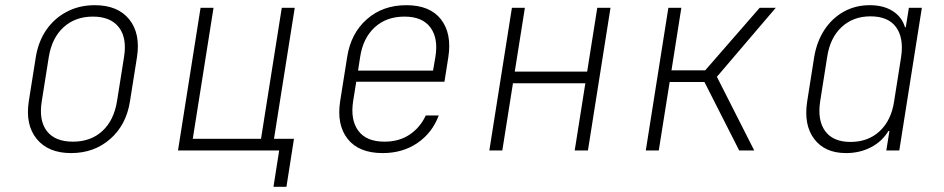

<svg xmlns="http://www.w3.org/2000/svg" viewBox="-20 -580 3640 740"><path d="M254 10Q166 10 121.5 -44.5Q77 -99 91 -190L118 -360Q128 -421 159 -465.5Q190 -510 238 -535Q286 -560 345 -560Q434 -560 478 -505.5Q522 -451 508 -360L481 -190Q467 -99 405 -44.5Q343 10 254 10ZM261 -34Q330 -34 374.5 -75Q419 -116 431 -190L458 -360Q470 -434 438 -475Q406 -516 338 -516Q270 -516 225 -475Q180 -434 168 -360L141 -190Q129 -116 160.5 -75Q192 -34 261 -34Z M1034 140 1056 0H666L753 -550H803L723 -45H986L1066 -550H1116L1036 -45H1113L1084 140Z M1455 10Q1363 10 1320 -44.5Q1277 -99 1291 -190L1318 -360Q1332 -451 1393.5 -505.5Q1455 -560 1546 -560Q1637 -560 1679.5 -505.5Q1722 -451 1708 -360L1693 -265H1353L1341 -190Q1330 -118 1361 -76Q1392 -34 1462 -34Q1518 -34 1558.5 -61Q1599 -88 1621 -135H1671Q1646 -68 1589 -29Q1532 10 1455 10ZM1360 -308H1649L1658 -360Q1670 -432 1639 -474Q1608 -516 1539 -516Q1469 -516 1424 -474.5Q1379 -433 1368 -360Z M1866 0 1953 -550H2003L1964 -304H2243L2282 -550H2333L2246 0H2195L2236 -259H1957L1916 0Z M2469 0 2556 -550H2606L2568 -309H2698L2908 -550H2970L2743 -284L2887 0H2829L2695 -264H2561L2519 0Z M3241 10Q3159 10 3118 -44.5Q3077 -99 3091 -189L3118 -360Q3128 -420 3157.5 -465Q3187 -510 3232 -535Q3277 -560 3332 -560Q3385 -560 3420.5 -537.5Q3456 -515 3468 -475H3471L3483 -550H3533L3446 0H3396L3408 -75H3404Q3380 -35 3337 -12.5Q3294 10 3241 10ZM3258 -33Q3326 -33 3370.5 -74.5Q3415 -116 3426 -189L3453 -360Q3464 -434 3433.5 -475.5Q3403 -517 3335 -517Q3268 -517 3223.5 -475.5Q3179 -434 3168 -360L3141 -189Q3130 -116 3160.5 -74.5Q3191 -33 3258 -33Z"/></svg>

Font: NKDuy Mono Thin
Style: Italic
Weight: 100
Italic angle: -9°
Monospace: yes
Designer: NKDuy
Foundry: NKDuy
Version: Version 2.251; ttfautohint (v1.8.4.7-5d5b)